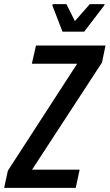

<svg xmlns="http://www.w3.org/2000/svg" viewBox="-45 -908 530 928"><path d="M-25 0 -7 -83 328 -600H109L129 -688H465L448 -606L110 -88H340L321 0ZM257 -755 208 -882 210 -888H276L317 -806L389 -888H461L459 -882L362 -755Z"/></svg>

Font: Saira Condensed Medium
Style: Italic
Weight: 500
Width: 3
Italic angle: -12°
Designer: Hector Gatti with collaboration of the Omnibus-Type team
Foundry: Omnibus-Type
Version: Version 1.101